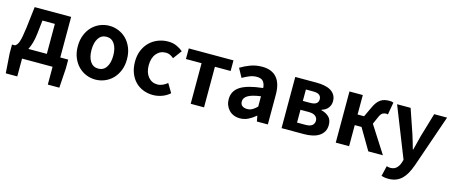

<svg xmlns="http://www.w3.org/2000/svg" viewBox="-48 -1189 4766 2029"><g transform="rotate(15 2334.5 -174.5)"><path d="M244 -298Q237 -237 224 -192.5Q211 -148 194 -116H396V-444H260ZM630 -116V-20L616 195H490V0H156V195H30L15 -20V-116H48Q58 -122 67.5 -133Q77 -144 85.5 -167Q94 -190 101.5 -229Q109 -268 117 -330L144 -560H543V-116Z M960 14Q907 14 858.5 -6Q810 -26 773 -63.5Q736 -101 713.5 -155.5Q691 -210 691 -279Q691 -349 713.5 -404Q736 -459 773 -496.5Q810 -534 858.5 -554Q907 -574 960 -574Q1012 -574 1061 -554Q1110 -534 1147 -496.5Q1184 -459 1206.5 -404Q1229 -349 1229 -279Q1229 -210 1206.5 -155.5Q1184 -101 1147 -63.5Q1110 -26 1061 -6Q1012 14 960 14ZM960 -106Q1017 -106 1048 -153Q1079 -200 1079 -279Q1079 -359 1048 -406.5Q1017 -454 960 -454Q903 -454 872 -406.5Q841 -359 841 -279Q841 -200 872 -153Q903 -106 960 -106Z M1590 14Q1532 14 1482 -6Q1432 -26 1395.5 -63.5Q1359 -101 1338 -155.5Q1317 -210 1317 -279Q1317 -349 1340.5 -404Q1364 -459 1403 -496.5Q1442 -534 1494 -554Q1546 -574 1603 -574Q1655 -574 1695 -556Q1735 -538 1766 -512L1696 -417Q1675 -435 1654.5 -444.5Q1634 -454 1610 -454Q1546 -454 1506.5 -406.5Q1467 -359 1467 -279Q1467 -200 1506 -153Q1545 -106 1606 -106Q1636 -106 1664 -118.5Q1692 -131 1715 -151L1773 -54Q1733 -19 1685 -2.5Q1637 14 1590 14Z M2001 -444H1830V-560H2319V-444H2147V0H2001Z M2542 14Q2504 14 2473.5 1.5Q2443 -11 2421.5 -33.5Q2400 -56 2388 -86Q2376 -116 2376 -152Q2376 -242 2452.5 -291.5Q2529 -341 2698 -359Q2696 -401 2675.5 -428.5Q2655 -456 2603 -456Q2564 -456 2526 -441Q2488 -426 2449 -403L2396 -500Q2446 -531 2505 -552.5Q2564 -574 2630 -574Q2737 -574 2791 -511.5Q2845 -449 2845 -327V0H2725L2714 -60H2711Q2674 -28 2632 -7Q2590 14 2542 14ZM2590 -101Q2622 -101 2647 -115.5Q2672 -130 2698 -156V-269Q2647 -262 2612 -252Q2577 -242 2556 -228.5Q2535 -215 2525.5 -199Q2516 -183 2516 -164Q2516 -131 2537 -116Q2558 -101 2590 -101Z M2995 -560H3227Q3273 -560 3313.5 -552.5Q3354 -545 3383.5 -527.5Q3413 -510 3430 -482Q3447 -454 3447 -414Q3447 -375 3424 -343Q3401 -311 3353 -297V-292Q3404 -280 3436.5 -249Q3469 -218 3469 -161Q3469 -118 3451 -87.5Q3433 -57 3402 -37.5Q3371 -18 3329 -9Q3287 0 3239 0H2995ZM3215 -336Q3264 -336 3285 -352.5Q3306 -369 3306 -398Q3306 -428 3285.5 -444.5Q3265 -461 3217 -461H3138V-336ZM3230 -99Q3281 -99 3303.5 -118.5Q3326 -138 3326 -170Q3326 -200 3302 -219.5Q3278 -239 3227 -239H3138V-99Z M4104 0H3944L3808 -231H3734V0H3588V-560H3734V-347H3805L3856 -455Q3872 -491 3890 -514Q3908 -537 3928.5 -550.5Q3949 -564 3973 -569Q3997 -574 4025 -574Q4048 -574 4067 -566L4043 -430Q4038 -432 4033.5 -433Q4029 -434 4023 -434Q4002 -434 3984 -423Q3966 -412 3949 -372L3915 -295Z M4223 225Q4198 225 4180.5 222Q4163 219 4146 214L4173 101Q4181 103 4191.5 105.5Q4202 108 4212 108Q4255 108 4280 84Q4305 60 4317 23L4327 -10L4109 -560H4257L4346 -300Q4359 -262 4370 -222.5Q4381 -183 4393 -142H4398Q4408 -181 4418 -221Q4428 -261 4438 -300L4515 -560H4656L4457 17Q4439 67 4417.5 105.5Q4396 144 4368.5 170.5Q4341 197 4305.5 211Q4270 225 4223 225Z"/></g></svg>

Font: SpoqaHanSans-Bold
Style: Regular
Weight: 700
Designer: [Spoqa Han Sans] Dong-huui Kim \uAE40 \uB3D9 \uD718   [Noto Sans] Ryoko NISHIZUKA \u897F \u585A \u6DBC \u5B50  (kana & i
Foundry: Spoqa (http://www.spoqa-han-sans.com)
Version: Version 2.000